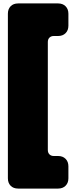

<svg xmlns="http://www.w3.org/2000/svg" viewBox="-20 -910 444 1120"><path d="M26 130Q26 157 42 173.5Q58 190 86 190H319Q346 190 362.5 173.5Q379 157 379 130V60Q379 33 362.5 16.5Q346 0 319 0H294Q278 0 268.5 -9.5Q259 -19 259 -35V-665Q259 -681 268.5 -690.5Q278 -700 294 -700H319Q346 -700 362.5 -716.5Q379 -733 379 -760V-830Q379 -857 362.5 -873.5Q346 -890 319 -890H86Q58 -890 42 -873.5Q26 -857 26 -830Z"/></svg>

Font: Bolota
Style: Bold
Weight: 240
Designer: Gabriel Pang
Version: Version 1.000